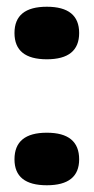

<svg xmlns="http://www.w3.org/2000/svg" viewBox="-20 -550 278 570"><path d="M215 -77Q215 0 119 0Q23 0 23 -77Q23 -156 119 -156Q215 -156 215 -77ZM119 -530Q215 -530 215 -452Q215 -374 119 -374Q23 -374 23 -452Q23 -530 119 -530Z"/></svg>

Font: Chela One
Style: Regular
Weight: 400
Designer: Miguel Hernandez
Foundry: LatinoType
Version: Version 1.001